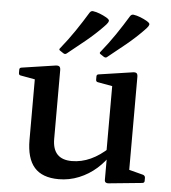

<svg xmlns="http://www.w3.org/2000/svg" viewBox="-54 -811 773 870"><g transform="rotate(5 332.5 -376.0)"><path d="M560 -162V-32L541 -65L625 -43Q634 -39 634 -30V-16Q634 -7 624 -6L472 9Q464 10 459 6.5Q454 3 454 -5V-121L450 -131V-162ZM245 10Q170 10 134 -31Q98 -72 98 -156V-315H209V-170Q209 -77 297 -77Q384 -77 464 -153L474 -126Q451 -88 416 -57Q381 -26 337 -8Q293 10 245 10ZM450 -162V-315H560V-162ZM98 -315V-462L116 -428L33 -443Q24 -444 24 -454V-469Q24 -478 34 -479L181 -501Q196 -504 202.5 -500Q209 -496 209 -483V-315ZM450 -315V-462L468 -428L385 -443Q375 -444 375 -454V-469Q375 -478 385 -479L533 -501Q548 -504 554 -500Q560 -496 560 -483V-315ZM416 -561Q410 -555 401 -560L386 -570Q377 -575 384 -582Q418 -624 447.5 -667.5Q477 -711 503 -754Q509 -763 518 -762Q533 -760 549.5 -753.5Q566 -747 580 -739Q590 -733 592.5 -728.5Q595 -724 590.5 -716.5Q586 -709 573 -696Q539 -661 498.5 -627.5Q458 -594 416 -561ZM232 -561Q225 -555 217 -560L202 -570Q193 -575 200 -582Q234 -624 263.5 -667.5Q293 -711 319 -754Q325 -763 334 -762Q349 -760 365.5 -753.5Q382 -747 396 -739Q406 -733 408.5 -728.5Q411 -724 406.5 -716.5Q402 -709 389 -696Q355 -661 314.5 -627.5Q274 -594 232 -561Z"/></g></svg>

Font: Hahmlet Medium
Style: Regular
Weight: 500
Version: Version 1.002